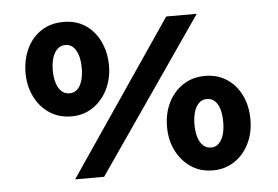

<svg xmlns="http://www.w3.org/2000/svg" viewBox="-51 -787 1260 871"><g transform="rotate(-5 578.5 -351.0)"><path d="M258 0 734 -700H873L390 0ZM267 -286Q210 -286 167 -314.5Q124 -343 100 -392Q76 -441 76 -500Q76 -561 99.5 -610.5Q123 -660 166 -688Q209 -716 267 -716Q325 -716 367 -688Q409 -660 432.5 -610.5Q456 -561 456 -500Q456 -441 431.5 -392Q407 -343 364.5 -314.5Q322 -286 267 -286ZM267 -391Q289 -391 303.5 -405.5Q318 -420 325 -445Q332 -470 332 -500Q332 -533 324.5 -558Q317 -583 302.5 -597Q288 -611 267 -611Q245 -611 230 -596.5Q215 -582 207.5 -557Q200 -532 200 -500Q200 -469 208 -443.5Q216 -418 231 -404.5Q246 -391 267 -391ZM885 14Q828 14 785.5 -14.5Q743 -43 718.5 -91.5Q694 -140 694 -201Q694 -262 718 -310.5Q742 -359 785 -387.5Q828 -416 886 -416Q943 -416 985.5 -387.5Q1028 -359 1051 -310.5Q1074 -262 1074 -201Q1074 -141 1050 -92Q1026 -43 983 -14.5Q940 14 885 14ZM886 -90Q907 -90 921.5 -105Q936 -120 943 -144.5Q950 -169 950 -201Q950 -233 943 -258Q936 -283 921 -297Q906 -311 885 -311Q863 -311 848 -296Q833 -281 826 -256Q819 -231 819 -201Q819 -168 826.5 -143Q834 -118 849 -104Q864 -90 886 -90Z"/></g></svg>

Font: Lexend Peta SemiBold
Style: Regular
Weight: 600
Designer: Bonnie Shaver-Troup, Thomas Jockin
Foundry: Lexend
Version: Version 1.007